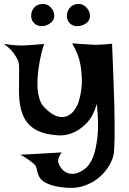

<svg xmlns="http://www.w3.org/2000/svg" viewBox="-55 -719 644 961"><path d="M-35.2 -499Q-15.6 -496.1 -0.5 -494.6Q14.6 -493.2 26.4 -492.2Q39.1 -491.2 50.8 -491.2Q61.5 -491.2 78.1 -492.2Q91.8 -493.2 113.8 -494.6Q135.7 -496.1 166 -499Q164.1 -495.1 158.2 -475.1Q152.3 -455.1 146.5 -426.3Q140.6 -397.5 136.2 -362.8Q131.8 -328.1 132.3 -294.4Q132.8 -260.7 140.6 -231Q148.4 -201.2 166 -182.6Q203.1 -144.5 231.9 -136.7Q260.7 -128.9 282.2 -138.7Q303.7 -148.4 317.4 -168Q331.1 -187.5 336.9 -204.1Q351.6 -249 354.5 -298.8Q356.4 -341.8 347.7 -394.5Q338.9 -447.3 305.7 -502Q331.1 -500 349.6 -499Q368.2 -498 381.8 -497.1Q397.5 -496.1 409.2 -495.1Q419.9 -494.1 434.6 -495.1Q447.3 -495.1 465.3 -496.6Q483.4 -498 505.9 -500Q509.8 -404.3 512.7 -329.6Q515.6 -254.9 517.1 -197.8Q518.6 -140.6 518.6 -99.1Q518.6 -57.6 518.6 -29.3Q517.6 38.1 512.7 59.6Q504.9 89.8 484.9 120.1Q464.8 150.4 434.6 174.3Q404.3 198.2 364.7 211.4Q325.2 224.6 278.3 220.7Q232.4 216.8 205.6 208.5Q178.7 200.2 163.6 189.5Q148.4 178.7 142.1 167Q135.7 155.3 132.8 143.1Q129.9 130.9 127 120.1Q124 109.4 115.2 101.6Q104.5 92.8 92.8 84Q82 76.2 69.8 68.4Q57.6 60.5 45.9 55.7L253.9 43.9Q245.1 55.7 241.2 65.4Q237.3 75.2 236.3 82Q235.4 90.8 237.3 96.7Q241.2 108.4 251.5 122.6Q261.7 136.7 278.3 145Q294.9 153.3 317.9 150.4Q340.8 147.5 370.1 126Q394.5 107.4 411.1 66.4Q424.8 31.2 432.6 -32.2Q440.4 -95.7 429.7 -199.2Q412.1 -138.7 381.8 -106.4Q351.6 -74.2 321.3 -59.6Q286.1 -42 248 -41Q197.3 -43 161.1 -54.2Q125 -65.4 101.6 -85Q78.1 -104.5 64.9 -131.3Q51.8 -158.2 45.9 -191.4Q40 -224.6 40 -258.3Q40 -292 40.5 -321.3Q41 -350.6 41 -374.5Q41 -398.4 36.1 -413.1Q30.3 -427.7 20.5 -442.4Q12.7 -455.1 -1.5 -470.2Q-15.6 -485.4 -35.2 -499ZM157.2 -699.2Q174.8 -700.2 189 -690.4Q203.1 -680.7 210.4 -666Q217.8 -651.4 216.3 -635.3Q214.8 -619.1 202.1 -607.4Q180.7 -587.9 152.3 -588.4Q124 -588.9 109.4 -611.3Q101.6 -623 101.1 -637.7Q100.6 -652.3 106.4 -666Q112.3 -679.7 125 -689Q137.7 -698.2 157.2 -699.2ZM335.9 -699.2Q353.5 -700.2 367.7 -689.9Q381.8 -679.7 389.2 -665Q396.5 -650.4 395 -634.3Q393.6 -618.2 380.9 -606.4Q370.1 -596.7 356.9 -592.3Q343.8 -587.9 331.1 -587.9Q318.4 -587.9 306.6 -593.8Q294.9 -599.6 288.1 -610.4Q280.3 -622.1 279.8 -636.7Q279.3 -651.4 285.2 -665Q291 -678.7 303.7 -688.5Q316.4 -698.2 335.9 -699.2Z"/></svg>

Font: Lakki Reddy
Style: Regular
Weight: 400
Designer: Appaji Ambarisha Darbha
Version: Version 1.0.4; ttfautohint (v1.2.42-39fb)